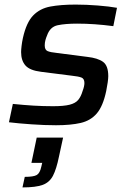

<svg xmlns="http://www.w3.org/2000/svg" viewBox="-20 -538 558 837"><path d="M224 8Q175 8 117.5 4Q60 0 19 -5L36 -85Q85 -80 126.5 -77.5Q168 -75 211 -75Q258 -75 283.5 -81.5Q309 -88 321 -102.5Q333 -117 340 -141Q348 -162 348 -176Q348 -195 335 -200Q322 -205 293 -208L159 -225Q110 -231 91 -252.5Q72 -274 72 -311Q72 -320 74 -337.5Q76 -355 80 -373Q95 -440 124.5 -470.5Q154 -501 199.5 -509.5Q245 -518 310 -518Q356 -518 406.5 -514Q457 -510 490 -504L474 -424Q391 -435 316 -435Q265 -435 231.5 -428Q198 -421 185 -383Q181 -374 178 -363Q175 -352 175 -340Q175 -321 187 -315.5Q199 -310 229 -307L361 -290Q406 -285 429 -268.5Q452 -252 452 -206Q452 -196 449.5 -178.5Q447 -161 443 -141Q429 -75 402 -43.5Q375 -12 331.5 -2Q288 8 224 8ZM78 279 88 233Q126 233 140 225Q154 217 160 189L164 172H117L140 62H255L237 145Q226 199 211 228Q196 257 166 268Q136 279 78 279Z"/></svg>

Font: Saira Medium
Style: Italic
Weight: 500
Italic angle: -12°
Designer: Hector Gatti with collaboration of the Omnibus-Type team
Foundry: Omnibus-Type
Version: Version 1.100; ttfautohint (v1.8.3)